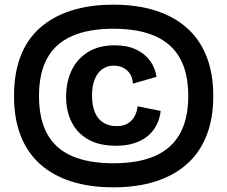

<svg xmlns="http://www.w3.org/2000/svg" viewBox="-20 -714 973 822"><path d="M466 88Q365 88 286 63Q207 38 152 -11Q97 -60 68.5 -133Q40 -206 40 -303Q40 -400 68 -473Q96 -546 151.5 -595Q207 -644 286 -669Q365 -694 466 -694Q566 -694 645 -669Q724 -644 779.5 -595Q835 -546 864 -473Q893 -400 893 -303Q893 -206 864 -133Q835 -60 779.5 -11Q724 38 645 63Q566 88 466 88ZM466 -15Q572 -15 643 -46Q714 -77 750 -141Q786 -205 786 -303Q786 -402 750 -465.5Q714 -529 643 -560Q572 -591 466 -591Q360 -591 289 -560Q218 -529 182.5 -465.5Q147 -402 147 -303Q147 -204 182.5 -140Q218 -76 289 -45.5Q360 -15 466 -15ZM477 -90Q405 -90 357.5 -117Q310 -144 286.5 -191.5Q263 -239 263 -299Q263 -363 286.5 -412.5Q310 -462 356.5 -491Q403 -520 471 -520Q524 -520 561.5 -502.5Q599 -485 621.5 -455Q644 -425 650 -385L549 -356Q547 -392 524 -412.5Q501 -433 467 -433Q447 -433 430 -425Q413 -417 400.5 -401Q388 -385 381 -361Q374 -337 374 -305Q374 -262 386.5 -232.5Q399 -203 423 -188.5Q447 -174 478 -174Q509 -174 528 -186Q547 -198 557 -217.5Q567 -237 569 -259L668 -239Q664 -205 649.5 -177.5Q635 -150 611 -130.5Q587 -111 553.5 -100.5Q520 -90 477 -90Z"/></svg>

Font: Bricolage Grotesque 24pt SemiBold
Style: Regular
Weight: 600
Designer: Mathieu Triay
Foundry: Atelier Triay
Version: Version 1.001;gftools[0.9.33.dev8+g029e19f]